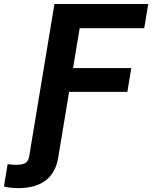

<svg xmlns="http://www.w3.org/2000/svg" viewBox="-137 -748 777 980"><path d="M-116.9 203.8 -98.1 89.8Q-86.9 91.5 -76 92.4Q-65.2 93.3 -55 93.3Q-20.2 93.3 -5.8 83Q8.5 72.6 12.2 49.5L30.6 -62.5H179.8L159.9 57.7Q147 134.2 95.7 173.2Q44.5 212.2 -42.8 212.2Q-64.7 212.2 -83.7 210Q-102.7 207.9 -116.9 203.8ZM20.3 0 140.9 -727.5H619.6L599.1 -604.1H269.6L235.8 -400.5H533.1L513.1 -279.1H215.7L169.5 0Z"/></svg>

Font: Inter Variable
Style: Italic
Weight: 400
Italic angle: -9.39999°
Designer: Rasmus Andersson
Foundry: rsms
Version: Version 4.001;git-9221beed3